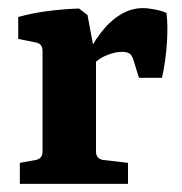

<svg xmlns="http://www.w3.org/2000/svg" viewBox="-20 -454 450 474"><path d="M188 -303Q206 -343 228.5 -372.5Q251 -402 277.5 -418Q304 -434 333 -434Q345 -434 363 -430.5Q381 -427 391 -422Q395 -391 392 -347Q389 -303 380 -262H323L310 -304Q306 -318 299.5 -322Q293 -326 280 -326Q264 -326 242 -317Q220 -308 200 -285ZM217 -305V-80Q217 -62 235 -59L296 -52V0H29V-52L68 -59Q85 -62 85 -80V-328Q85 -346 69 -349L25 -358V-412Q60 -422 100.5 -427Q141 -432 175 -433L196 -417Z"/></svg>

Font: Rasa
Style: Bold
Weight: 700
Designer: Anna Giedrys (Yrsa+Rasa design), David Brezina (Yrsa art-direction, Rasa art-direction, design)
Foundry: Rosetta Type Foundry
Version: Version 2.004